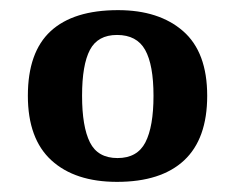

<svg xmlns="http://www.w3.org/2000/svg" viewBox="-20 -739 464 379"><path d="M211 -380Q128 -380 81.5 -422.5Q35 -465 35 -550Q35 -636 80 -677.5Q125 -719 213 -719Q294 -719 341.5 -677.5Q389 -636 389 -550Q389 -465 343.5 -422.5Q298 -380 211 -380ZM212 -427Q251 -427 267 -458Q283 -489 283 -550Q283 -611 266.5 -640.5Q250 -670 211 -670Q173 -670 157.5 -640.5Q142 -611 142 -550Q142 -489 157.5 -458Q173 -427 212 -427Z"/></svg>

Font: Noto Rashi Hebrew SemiBold
Style: Regular
Weight: 600
Version: Version 1.006